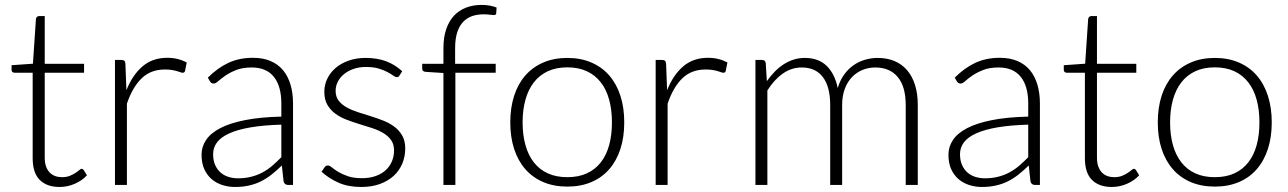

<svg xmlns="http://www.w3.org/2000/svg" viewBox="-20 -736 5124 764"><path d="M217 8Q166.5 8 138.2 -20Q110 -48 110 -106.5V-446.5H38.5Q33 -446.5 29.5 -449.5Q26 -452.5 26 -458V-476.5L111 -482.5L123 -660.5Q123.5 -665 126.8 -668.5Q130 -672 135.5 -672H158V-482H314.5V-446.5H158V-109Q158 -88.5 163.2 -73.8Q168.5 -59 177.8 -49.5Q187 -40 199.5 -35.5Q212 -31 226.5 -31Q244.5 -31 257.5 -36.2Q270.5 -41.5 280 -47.8Q289.5 -54 295.5 -59.2Q301.5 -64.5 305 -64.5Q309 -64.5 313 -59.5L326 -38.5Q307 -17.5 277.8 -4.8Q248.5 8 217 8Z M437.5 0V-497.5H462.5Q471 -497.5 474.8 -494Q478.5 -490.5 479 -482L483 -377Q507 -437.5 547 -471.8Q587 -506 645.5 -506Q668 -506 687 -501.2Q706 -496.5 723 -487.5L716.5 -454.5Q715 -446.5 706.5 -446.5Q703.5 -446.5 698 -448.5Q692.5 -450.5 684.2 -453Q676 -455.5 664 -457.5Q652 -459.5 636.5 -459.5Q580 -459.5 543.8 -424.5Q507.5 -389.5 485 -323.5V0Z M1127 0Q1112 0 1108.5 -14L1101.5 -77.5Q1081 -57.5 1060.8 -41.5Q1040.5 -25.5 1018.5 -14.5Q996.5 -3.5 971 2.2Q945.5 8 915 8Q889.5 8 865.5 0.5Q841.5 -7 823 -22.5Q804.5 -38 793.2 -62.2Q782 -86.5 782 -120.5Q782 -152 800 -179Q818 -206 856.2 -226Q894.5 -246 954.8 -258Q1015 -270 1099.5 -272V-324Q1099.5 -393 1069.8 -430.2Q1040 -467.5 981.5 -467.5Q945.5 -467.5 920.2 -457.5Q895 -447.5 877.5 -435.5Q860 -423.5 849 -413.5Q838 -403.5 830.5 -403.5Q820.5 -403.5 815.5 -412.5L807 -427Q846 -466 889 -486Q932 -506 986.5 -506Q1026.5 -506 1056.5 -493.2Q1086.5 -480.5 1106.2 -456.8Q1126 -433 1136 -399.2Q1146 -365.5 1146 -324V0ZM927 -26.5Q956 -26.5 980.2 -32.8Q1004.5 -39 1025.2 -50.2Q1046 -61.5 1064 -77Q1082 -92.5 1099.5 -110.5V-240Q1028.5 -238 977.2 -229.2Q926 -220.5 892.8 -205.5Q859.5 -190.5 843.8 -169.8Q828 -149 828 -122.5Q828 -97.5 836.2 -79.2Q844.5 -61 858 -49.2Q871.5 -37.5 889.5 -32Q907.5 -26.5 927 -26.5Z M1570 -436Q1566.5 -429 1559 -429Q1553.5 -429 1544.8 -435.2Q1536 -441.5 1521.8 -449.2Q1507.5 -457 1486.8 -463.2Q1466 -469.5 1436 -469.5Q1409 -469.5 1386.8 -461.8Q1364.5 -454 1348.8 -441Q1333 -428 1324.2 -410.8Q1315.5 -393.5 1315.5 -374.5Q1315.5 -351 1327.5 -335.5Q1339.5 -320 1359 -309Q1378.5 -298 1403.2 -290Q1428 -282 1454 -274Q1480 -266 1504.8 -256.2Q1529.5 -246.5 1549 -232Q1568.5 -217.5 1580.5 -196.5Q1592.5 -175.5 1592.5 -145.5Q1592.5 -113 1580.8 -85Q1569 -57 1546.8 -36.5Q1524.5 -16 1492 -4Q1459.5 8 1418 8Q1365.5 8 1327.5 -8.8Q1289.5 -25.5 1259.5 -52.5L1271 -69.5Q1273.5 -73.5 1276.5 -75.5Q1279.5 -77.5 1285 -77.5Q1291.5 -77.5 1301 -69.5Q1310.5 -61.5 1325.8 -52.2Q1341 -43 1363.8 -35Q1386.5 -27 1420 -27Q1451.5 -27 1475.5 -35.8Q1499.5 -44.5 1515.5 -59.5Q1531.5 -74.5 1539.8 -94.8Q1548 -115 1548 -137.5Q1548 -162.5 1536 -179Q1524 -195.5 1504.5 -207Q1485 -218.5 1460.2 -226.5Q1435.5 -234.5 1409.2 -242.5Q1383 -250.5 1358.2 -260Q1333.5 -269.5 1314 -284Q1294.5 -298.5 1282.5 -319.2Q1270.5 -340 1270.5 -371Q1270.5 -397.5 1282 -422Q1293.5 -446.5 1314.8 -465Q1336 -483.5 1366.5 -494.5Q1397 -505.5 1435 -505.5Q1480.5 -505.5 1515.8 -492.5Q1551 -479.5 1580.5 -452.5Z M1744.5 0V-445.5L1674.5 -450Q1660 -451 1660 -462.5V-482H1744.5V-545Q1744.5 -587.5 1755.5 -619.8Q1766.5 -652 1786.5 -673.5Q1806.5 -695 1834.8 -705.8Q1863 -716.5 1897 -716.5Q1912.5 -716.5 1928.2 -713.8Q1944 -711 1956 -706L1954.5 -683Q1954 -676 1945 -676Q1939 -676 1928.8 -677.5Q1918.5 -679 1903.5 -679Q1879 -679 1858.2 -671.8Q1837.5 -664.5 1822.5 -648.5Q1807.5 -632.5 1799.2 -606.8Q1791 -581 1791 -543.5V-482H1952.5V-446.5H1792V0Z M2237.5 -505.5Q2291 -505.5 2333.2 -487.2Q2375.5 -469 2404.5 -435.5Q2433.5 -402 2448.8 -354.8Q2464 -307.5 2464 -249Q2464 -190.5 2448.8 -143.5Q2433.5 -96.5 2404.5 -63Q2375.5 -29.5 2333.2 -11.5Q2291 6.5 2237.5 6.5Q2184 6.5 2141.8 -11.5Q2099.5 -29.5 2070.2 -63Q2041 -96.5 2025.8 -143.5Q2010.5 -190.5 2010.5 -249Q2010.5 -307.5 2025.8 -354.8Q2041 -402 2070.2 -435.5Q2099.5 -469 2141.8 -487.2Q2184 -505.5 2237.5 -505.5ZM2237.5 -31Q2282 -31 2315.2 -46.2Q2348.5 -61.5 2370.8 -90Q2393 -118.5 2404 -158.8Q2415 -199 2415 -249Q2415 -298.5 2404 -339Q2393 -379.5 2370.8 -408.2Q2348.5 -437 2315.2 -452.5Q2282 -468 2237.5 -468Q2193 -468 2159.8 -452.5Q2126.5 -437 2104.2 -408.2Q2082 -379.5 2070.8 -339Q2059.5 -298.5 2059.5 -249Q2059.5 -199 2070.8 -158.8Q2082 -118.5 2104.2 -90Q2126.5 -61.5 2159.8 -46.2Q2193 -31 2237.5 -31Z M2589 0V-497.5H2614Q2622.5 -497.5 2626.2 -494Q2630 -490.5 2630.5 -482L2634.5 -377Q2658.5 -437.5 2698.5 -471.8Q2738.5 -506 2797 -506Q2819.5 -506 2838.5 -501.2Q2857.5 -496.5 2874.5 -487.5L2868 -454.5Q2866.5 -446.5 2858 -446.5Q2855 -446.5 2849.5 -448.5Q2844 -450.5 2835.8 -453Q2827.5 -455.5 2815.5 -457.5Q2803.5 -459.5 2788 -459.5Q2731.5 -459.5 2695.2 -424.5Q2659 -389.5 2636.5 -323.5V0Z M2986 0V-497.5H3012Q3025 -497.5 3027 -485L3031.5 -413Q3046 -433.5 3062.5 -450.5Q3079 -467.5 3097.8 -479.8Q3116.5 -492 3137.8 -498.8Q3159 -505.5 3182.5 -505.5Q3237 -505.5 3269.5 -473.8Q3302 -442 3313.5 -385.5Q3322.5 -416.5 3338.8 -439Q3355 -461.5 3376 -476.2Q3397 -491 3421.8 -498.2Q3446.5 -505.5 3472.5 -505.5Q3509.5 -505.5 3539 -493.2Q3568.5 -481 3589.2 -457Q3610 -433 3621 -398Q3632 -363 3632 -318V0H3584V-318Q3584 -391 3552.5 -429.2Q3521 -467.5 3462.5 -467.5Q3436.5 -467.5 3412.8 -458Q3389 -448.5 3370.8 -429.8Q3352.5 -411 3341.8 -383Q3331 -355 3331 -318V0H3283.5V-318Q3283.5 -390.5 3254.5 -429Q3225.5 -467.5 3170 -467.5Q3129.5 -467.5 3095 -443.2Q3060.5 -419 3033.5 -376V0Z M4099 0Q4084 0 4080.5 -14L4073.5 -77.5Q4053 -57.5 4032.8 -41.5Q4012.5 -25.5 3990.5 -14.5Q3968.5 -3.5 3943 2.2Q3917.5 8 3887 8Q3861.5 8 3837.5 0.5Q3813.5 -7 3795 -22.5Q3776.5 -38 3765.2 -62.2Q3754 -86.5 3754 -120.5Q3754 -152 3772 -179Q3790 -206 3828.2 -226Q3866.5 -246 3926.8 -258Q3987 -270 4071.5 -272V-324Q4071.5 -393 4041.8 -430.2Q4012 -467.5 3953.5 -467.5Q3917.5 -467.5 3892.2 -457.5Q3867 -447.5 3849.5 -435.5Q3832 -423.5 3821 -413.5Q3810 -403.5 3802.5 -403.5Q3792.5 -403.5 3787.5 -412.5L3779 -427Q3818 -466 3861 -486Q3904 -506 3958.5 -506Q3998.5 -506 4028.5 -493.2Q4058.5 -480.5 4078.2 -456.8Q4098 -433 4108 -399.2Q4118 -365.5 4118 -324V0ZM3899 -26.5Q3928 -26.5 3952.2 -32.8Q3976.5 -39 3997.2 -50.2Q4018 -61.5 4036 -77Q4054 -92.5 4071.5 -110.5V-240Q4000.5 -238 3949.2 -229.2Q3898 -220.5 3864.8 -205.5Q3831.5 -190.5 3815.8 -169.8Q3800 -149 3800 -122.5Q3800 -97.5 3808.2 -79.2Q3816.5 -61 3830 -49.2Q3843.5 -37.5 3861.5 -32Q3879.5 -26.5 3899 -26.5Z M4404 8Q4353.5 8 4325.2 -20Q4297 -48 4297 -106.5V-446.5H4225.5Q4220 -446.5 4216.5 -449.5Q4213 -452.5 4213 -458V-476.5L4298 -482.5L4310 -660.5Q4310.5 -665 4313.8 -668.5Q4317 -672 4322.5 -672H4345V-482H4501.5V-446.5H4345V-109Q4345 -88.5 4350.2 -73.8Q4355.5 -59 4364.8 -49.5Q4374 -40 4386.5 -35.5Q4399 -31 4413.5 -31Q4431.5 -31 4444.5 -36.2Q4457.5 -41.5 4467 -47.8Q4476.5 -54 4482.5 -59.2Q4488.5 -64.5 4492 -64.5Q4496 -64.5 4500 -59.5L4513 -38.5Q4494 -17.5 4464.8 -4.8Q4435.5 8 4404 8Z M4814 -505.5Q4867.5 -505.5 4909.8 -487.2Q4952 -469 4981 -435.5Q5010 -402 5025.2 -354.8Q5040.5 -307.5 5040.5 -249Q5040.5 -190.5 5025.2 -143.5Q5010 -96.5 4981 -63Q4952 -29.5 4909.8 -11.5Q4867.5 6.5 4814 6.5Q4760.5 6.5 4718.2 -11.5Q4676 -29.5 4646.8 -63Q4617.5 -96.5 4602.2 -143.5Q4587 -190.5 4587 -249Q4587 -307.5 4602.2 -354.8Q4617.5 -402 4646.8 -435.5Q4676 -469 4718.2 -487.2Q4760.5 -505.5 4814 -505.5ZM4814 -31Q4858.5 -31 4891.8 -46.2Q4925 -61.5 4947.2 -90Q4969.5 -118.5 4980.5 -158.8Q4991.5 -199 4991.5 -249Q4991.5 -298.5 4980.5 -339Q4969.5 -379.5 4947.2 -408.2Q4925 -437 4891.8 -452.5Q4858.5 -468 4814 -468Q4769.5 -468 4736.2 -452.5Q4703 -437 4680.8 -408.2Q4658.5 -379.5 4647.2 -339Q4636 -298.5 4636 -249Q4636 -199 4647.2 -158.8Q4658.5 -118.5 4680.8 -90Q4703 -61.5 4736.2 -46.2Q4769.5 -31 4814 -31Z"/></svg>

Font: Lato TR Light
Style: Regular
Weight: 300
Designer: Lukasz Dziedzic
Foundry: Lukasz Dziedzic
Version: Version 1.104 2013